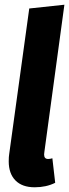

<svg xmlns="http://www.w3.org/2000/svg" viewBox="-20 -778 293 814"><path d="M168 -133Q167 -129 167 -123Q167 -104 184 -104Q193 -104 202 -107L214 -3Q176 16 127 16Q74 16 45.5 -13Q17 -42 17 -94Q17 -114 19 -125L104 -742L253 -758Z"/></svg>

Font: Fira Sans Extra Condensed
Style: Bold Italic
Weight: 700
Width: 3
Italic angle: -8°
Designer: Carrois Corporate & Edenspiekermann AG
Foundry: Carrois Corporate GbR & Edenspiekermann AG
Version: Version 4.203